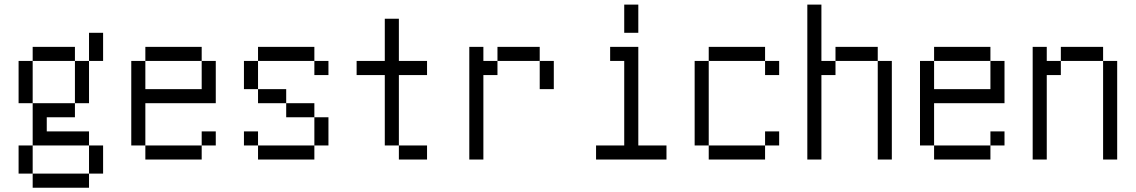

<svg xmlns="http://www.w3.org/2000/svg" viewBox="-20 -708 5040 852"><path d="M125 62.5V125H375V62.5ZM125 62.5Q125 62.5 125 -62.5H62.5Q62.5 -62.5 62.5 62.5ZM375 62.5H437.5Q437.5 62.5 437.5 -62.5H375Q375 -62.5 375 62.5ZM125 -62.5H375V-125H187.5V-187.5H312.5V-250H125ZM125 -250V-437.5H62.5V-250ZM312.5 -250H375V-437.5H312.5ZM125 -437.5H312.5V-500H125ZM375 -437.5H437.5Q437.5 -437.5 437.5 -562.5H375Q375 -562.5 375 -437.5Z M937.5 -62.5V-125H875V-62.5H625V0H875V-62.5ZM625 -62.5V-250H937.5V-437.5H875Q875 -437.5 875 -312.5H625Q625 -312.5 625 -437.5H562.5Q562.5 -437.5 562.5 -62.5ZM625 -437.5H875V-500H625Z M1437.5 -375V-437.5H1375V-375ZM1125 -62.5V0H1375V-62.5ZM1125 -62.5V-125H1062.5V-62.5ZM1375 -62.5H1437.5Q1437.5 -62.5 1437.5 -187.5H1375Q1375 -187.5 1375 -62.5ZM1375 -187.5V-250H1250V-187.5ZM1250 -250V-312.5H1125V-250ZM1125 -312.5Q1125 -312.5 1125 -437.5H1062.5Q1062.5 -437.5 1062.5 -312.5ZM1125 -437.5H1375V-500H1125Z M1875 0V-62.5H1750V0ZM1875 -375V-437.5H1750V-625H1687.5V-437.5H1562.5V-375H1687.5V-62.5H1750V-375Z M2062.5 -500Q2062.5 -500 2062.5 0H2125Q2125 0 2125 -375H2187.5V-437.5H2125V-500ZM2375 -437.5Q2375 -437.5 2375 -312.5H2437.5Q2437.5 -312.5 2437.5 -437.5ZM2187.5 -437.5H2375V-500H2187.5Z M2937.5 0V-62.5H2812.5V-500H2687.5V-437.5H2750Q2750 -437.5 2750 -62.5H2625V0ZM2750 -687.5Q2750 -687.5 2750 -562.5H2812.5Q2812.5 -562.5 2812.5 -687.5Z M3437.5 -62.5V-125H3375V-62.5H3125V0H3375V-62.5ZM3437.5 -375V-437.5H3375V-375ZM3125 -62.5Q3125 -62.5 3125 -437.5H3062.5Q3062.5 -437.5 3062.5 -62.5ZM3125 -437.5H3375V-500H3125Z M3562.5 -687.5V0H3625Q3625 0 3625 -375H3687.5V-437.5H3625Q3625 -437.5 3625 -687.5ZM3875 -437.5V0H3937.5V-437.5ZM3687.5 -437.5H3875V-500H3687.5Z M4437.5 -62.5V-125H4375V-62.5H4125V0H4375V-62.5ZM4125 -62.5V-250H4437.5V-437.5H4375Q4375 -437.5 4375 -312.5H4125Q4125 -312.5 4125 -437.5H4062.5Q4062.5 -437.5 4062.5 -62.5ZM4125 -437.5H4375V-500H4125Z M4562.5 -500Q4562.5 -500 4562.5 0H4625Q4625 0 4625 -375H4687.5V-437.5H4625V-500ZM4875 -437.5V0H4937.5V-437.5ZM4687.5 -437.5H4875V-500H4687.5Z"/></svg>

Font: Unifont
Style: Regular
Weight: 500
Version: Version 15.1.04